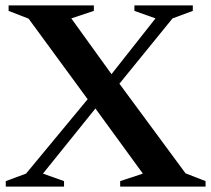

<svg xmlns="http://www.w3.org/2000/svg" viewBox="-20 -695 786 715"><path d="M357.5 -318.5 140 -48.5 218.5 -20.5V0H1.5V-20.5L77 -48.5L330 -354L367 -383L559 -626.5L480.5 -654.5V-675H698V-654.5L622.5 -626.5L395.5 -347.5ZM512 -48.5 329.5 -299 314.5 -314.5 86.5 -625.5 12 -654.5V-675H329.5V-654.5L245.5 -626.5L402 -409.5L417.5 -393L671 -49.5L745.5 -20.5V0H427.5V-20.5Z"/></svg>

Font: Newsreader 24pt SemiBold
Style: Regular
Weight: 600
Designer: Hugues Gentile
Foundry: Production Type
Version: Version 1.003